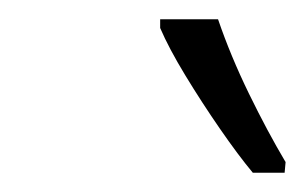

<svg xmlns="http://www.w3.org/2000/svg" viewBox="-20 -785 316 199"><path d="M242 -606Q227 -624 208 -651.5Q189 -679 172 -707Q155 -735 146 -756V-765H206Q219 -727 238 -688Q257 -649 276 -617L275 -606Z"/></svg>

Font: Noto Sans SemiCondensed Light
Style: Italic
Weight: 300
Width: 4
Italic angle: -12°
Designer: Monotype Design Team
Foundry: Monotype Imaging Inc.
Version: Version 2.013; ttfautohint (v1.8.4.7-5d5b)